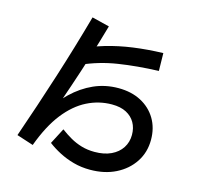

<svg xmlns="http://www.w3.org/2000/svg" viewBox="-127 -967 1254 1200"><g transform="rotate(15 500.0 -367.0)"><path d="M556 95Q499 95 448.5 81Q398 67 355 44.5Q312 22 278 -4L331 -106Q363 -82 397 -62.5Q431 -43 470 -31.5Q509 -20 555 -20Q617 -20 661.5 -41Q706 -62 730 -99Q754 -136 754 -183Q754 -228 734.5 -262Q715 -296 678 -315.5Q641 -335 585 -335Q501 -335 424.5 -296.5Q348 -258 284 -176.5Q220 -95 171 38L63 3Q136 -207 202.5 -415.5Q269 -624 326 -829L439 -801Q379 -590 308.5 -382.5Q238 -175 166 27L95 2Q136 -95 187.5 -176Q239 -257 302 -317.5Q365 -378 439 -411Q513 -444 598 -444Q682 -444 744.5 -411Q807 -378 842 -319.5Q877 -261 877 -184Q877 -103 835.5 -40Q794 23 722 59Q650 95 556 95ZM328 -523 288 -612Q364 -652 446 -676Q528 -700 618.5 -712.5Q709 -725 811 -728L813 -613Q673 -608 554 -589.5Q435 -571 328 -523Z"/></g></svg>

Font: Murecho Thin Medium
Style: Regular
Weight: 500
Version: Version 1.010